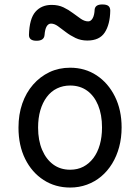

<svg xmlns="http://www.w3.org/2000/svg" viewBox="-20 -823 629 862"><path d="M295 19Q228 19 175.5 -15Q123 -49 93 -109.5Q63 -170 63 -250Q63 -309 80 -358Q97 -407 128.5 -443Q160 -479 202 -499Q244 -519 295 -519Q362 -519 414 -484.5Q466 -450 496 -389.5Q526 -329 526 -251Q526 -204 515 -163Q504 -122 483.5 -88.5Q463 -55 434.5 -31Q406 -7 370.5 6Q335 19 295 19ZM295 -61Q328 -61 354 -74.5Q380 -88 399 -113Q418 -138 428 -173Q438 -208 438 -251Q438 -308 420.5 -350.5Q403 -393 371 -416Q339 -439 295 -439Q263 -439 236 -426Q209 -413 190 -387.5Q171 -362 161 -327.5Q151 -293 151 -250Q151 -193 169 -150.5Q187 -108 219 -84.5Q251 -61 295 -61ZM144 -640Q110 -640 110 -666Q112 -739 139 -770Q166 -801 212 -801Q242 -801 265 -790Q288 -779 307 -764.5Q326 -750 343 -738.5Q360 -727 376 -727Q388 -727 396 -741Q404 -755 405 -781Q408 -803 439 -803Q459 -803 467 -796Q475 -789 475 -775Q474 -714 450.5 -677.5Q427 -641 372 -641Q343 -641 319 -652.5Q295 -664 275.5 -679Q256 -694 240 -705.5Q224 -717 209 -717Q197 -717 189.5 -704.5Q182 -692 180 -666Q179 -653 170 -646.5Q161 -640 144 -640Z"/></svg>

Font: Playwrite IT Moderna
Style: Regular
Weight: 400
Designer: Veronika Burian, José Scaglione
Foundry: TypeTogether
Version: Version 1.002